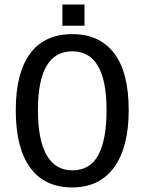

<svg xmlns="http://www.w3.org/2000/svg" viewBox="-20 -820 640 850"><path d="M549.8 -332.5Q549.8 -168 485.1 -79.1Q420.4 9.8 299.3 9.8Q177.7 9.8 113.8 -77.6Q49.8 -165 49.8 -332.5Q49.8 -497.1 113.3 -583Q176.8 -668.9 300.3 -668.9Q420.9 -668.9 485.4 -584.2Q549.8 -499.5 549.8 -332.5ZM451.7 -332.5Q451.7 -592.8 300.3 -592.8Q147.9 -592.8 147.9 -332.5Q147.9 -200.7 186.5 -133.3Q225.1 -65.9 299.8 -65.9Q379.4 -65.9 415.5 -134.3Q451.7 -202.6 451.7 -332.5ZM256.3 -706.1V-799.8H354V-706.1Z"/></svg>

Font: Liberation Mono
Style: Regular
Weight: 400
Monospace: yes
Designer: Steve Matteson
Foundry: Ascender Corporation
Version: Version 2.1.5